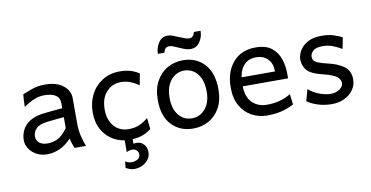

<svg xmlns="http://www.w3.org/2000/svg" viewBox="-70 -721 2095 1083"><g transform="rotate(-10 977.5 -179.0)"><path d="M153.8 8.8Q102.1 8.8 68.4 -22Q34.7 -52.7 34.7 -93.3Q34.7 -121.1 47.6 -148.9Q60.5 -176.8 92.5 -197.3Q124.5 -217.8 181.2 -223.1Q193.8 -224.6 214.4 -226.6Q234.9 -228.5 253.7 -230.2Q272.5 -231.9 279.8 -232.4V-259.8Q279.8 -293 256.6 -307.6Q233.4 -322.3 191.9 -322.3Q163.1 -322.3 134 -310.5Q105 -298.8 73.2 -276.4Q73.2 -288.6 74.2 -312.3Q75.2 -335.9 76.7 -347.7Q105 -359.9 136 -370.4Q167 -380.9 208.5 -380.9Q272 -380.9 309.8 -351.3Q347.7 -321.8 347.7 -278.3V-135.3Q347.7 -95.7 355.2 -63.2Q362.8 -30.8 375 0H309.1Q305.7 -8.8 300.3 -23.9Q294.9 -39.1 291 -56.6Q258.3 -22 223.1 -6.6Q188 8.8 153.8 8.8ZM164.6 -51.3Q192.9 -51.3 220 -63Q247.1 -74.7 279.8 -118.7V-181.2Q271 -180.7 252.7 -179Q234.4 -177.2 215.3 -175.3Q196.3 -173.3 184.6 -171.9Q138.2 -166.5 119.4 -147.2Q100.6 -127.9 100.6 -102.5Q100.6 -78.1 117.7 -64.7Q134.8 -51.3 164.6 -51.3Z M622.6 8.8Q573.7 8.8 533.2 -13.9Q492.7 -36.6 468.8 -78.6Q444.8 -120.6 444.8 -179.2Q444.8 -234.9 468 -280.5Q491.2 -326.2 534.2 -353.5Q577.1 -380.9 635.3 -380.9Q671.9 -380.9 698.5 -372.1Q725.1 -363.3 745.1 -349.6L732.4 -283.7Q707.5 -301.8 682.9 -311Q658.2 -320.3 629.9 -320.3Q581.1 -320.3 547.6 -284.2Q514.2 -248 514.2 -183.1Q514.2 -124 545.4 -87.6Q576.7 -51.3 629.9 -51.3Q663.1 -51.3 690.2 -62.7Q717.3 -74.2 741.2 -95.2L748.5 -30.8Q721.2 -9.8 692.4 -0.5Q663.6 8.8 622.6 8.8ZM622.6 175.8Q608.4 175.8 596.4 171.6Q584.5 167.5 573.2 161.1L576.7 124.5Q592.3 135.3 613.3 135.3Q629.9 135.3 646 127.2Q662.1 119.1 662.6 98.6Q662.6 84.5 652.3 75.2Q642.1 65.9 627.4 65.9Q618.7 65.9 609.6 68.6Q600.6 71.3 595.2 74.7V-18.1H640.6V34.7Q644.5 33.7 648.4 33.2Q652.3 32.7 658.2 32.7Q683.6 32.7 699.7 50.3Q715.8 67.9 715.8 95.2Q715.8 120.1 701.7 138.2Q687.5 156.2 666 166Q644.5 175.8 622.6 175.8Z M988.8 8.8Q913.6 8.8 866 -40.8Q818.4 -90.3 818.4 -184.6Q818.4 -247.6 842.8 -291.5Q867.2 -335.4 907.5 -358.2Q947.8 -380.9 996.1 -380.9Q1071.8 -380.9 1118.9 -330.1Q1166 -279.3 1166 -184.6Q1166 -121.6 1141.8 -78.6Q1117.7 -35.6 1077.4 -13.4Q1037.1 8.8 988.8 8.8ZM992.2 -49.3Q1036.6 -49.3 1067.6 -85.2Q1098.6 -121.1 1098.6 -184.6Q1098.6 -249 1069.1 -285.6Q1039.6 -322.3 992.2 -322.3Q947.8 -322.3 917 -285.6Q886.2 -249 886.2 -184.6Q886.2 -121.1 915.5 -85.2Q944.8 -49.3 992.2 -49.3ZM1051.8 -435.5Q1037.1 -435.5 1022.2 -440.4Q1007.3 -445.3 990.2 -453.1Q969.2 -462.9 956.5 -467.5Q943.8 -472.2 933.6 -472.2Q919.9 -472.2 911.9 -463.4Q903.8 -454.6 902.3 -440.9H864.3Q864.3 -474.6 883.1 -503.7Q901.9 -532.7 934.6 -532.7Q950.2 -532.7 964.4 -527.1Q978.5 -521.5 997.6 -513.7Q1017.6 -505.9 1030.3 -501Q1043 -496.1 1054.7 -496.1Q1067.4 -496.1 1075.4 -505.4Q1083.5 -514.6 1085.4 -527.3H1124Q1124 -492.2 1104.7 -463.9Q1085.4 -435.5 1051.8 -435.5Z M1411.6 8.8Q1365.2 8.8 1325 -12.7Q1284.7 -34.2 1260.3 -76.7Q1235.8 -119.1 1235.8 -181.2Q1235.8 -272 1283.2 -326.4Q1330.6 -380.9 1411.6 -380.9Q1472.2 -380.9 1504.9 -354.2Q1537.6 -327.6 1550.5 -287.6Q1563.5 -247.6 1563.5 -206.1Q1563.5 -201.2 1563.5 -191.9Q1563.5 -182.6 1563 -177.2H1290.5V-228.5H1497.6Q1497.6 -275.9 1471.7 -300.8Q1445.8 -325.7 1406.2 -325.7Q1357.9 -325.7 1330.8 -291.5Q1303.7 -257.3 1303.7 -184.6Q1303.7 -116.7 1336.7 -84Q1369.6 -51.3 1420.9 -51.3Q1456.1 -51.3 1490.2 -59.3Q1524.4 -67.4 1558.1 -87.9L1565.4 -27.3Q1526.4 -7.3 1490 0.7Q1453.6 8.8 1411.6 8.8Z M1783.2 8.8Q1738.8 8.8 1701.2 -3.7Q1663.6 -16.1 1642.1 -32.7L1660.6 -98.6Q1685.1 -76.2 1720.5 -62.7Q1755.9 -49.3 1785.2 -49.3Q1816.9 -49.3 1837.6 -64.5Q1858.4 -79.6 1858.4 -98.6Q1858.4 -119.1 1838.6 -135.3Q1818.8 -151.4 1757.3 -166.5Q1690.9 -182.6 1670.2 -209.7Q1649.4 -236.8 1649.4 -271Q1649.4 -283.7 1656 -302Q1662.6 -320.3 1678.2 -338.4Q1693.8 -356.4 1721.4 -368.7Q1749 -380.9 1790.5 -380.9Q1830.6 -380.9 1859.6 -371.3Q1888.7 -361.8 1907.7 -351.6L1895 -287.1Q1876.5 -298.3 1848.6 -310.3Q1820.8 -322.3 1786.6 -322.3Q1746.6 -322.3 1731 -306.6Q1715.3 -291 1715.3 -274.4Q1715.3 -261.7 1721.4 -252.7Q1727.5 -243.7 1746.3 -236.1Q1765.1 -228.5 1803.2 -219.7Q1853 -208.5 1888.7 -183.6Q1924.3 -158.7 1924.3 -107.9Q1924.3 -75.2 1905.5 -48.6Q1886.7 -22 1854.7 -6.6Q1822.8 8.8 1783.2 8.8Z"/></g></svg>

Font: Harmattan
Style: Regular
Weight: 400
Designer: George W. Nuss III and SIL International
Foundry: SIL International
Version: Version 4.000